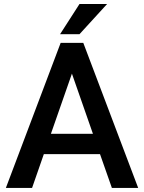

<svg xmlns="http://www.w3.org/2000/svg" viewBox="-20 -921 706 941"><path d="M274.4 -753.4H369.6L504.9 -901.4H369.6ZM528.3 0H657.2L388.2 -710.9H277.3L8.8 0H137.2L194.8 -165.5H470.2ZM332.5 -560.1 435.5 -265.1H229.5Z"/></svg>

Font: Roboto Medium
Style: Regular
Weight: 500
Designer: Google
Version: Version 2.137; 2017